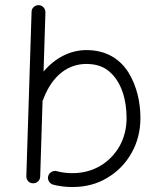

<svg xmlns="http://www.w3.org/2000/svg" viewBox="-20 -712 627 751"><path d="M131.3 -691.9C116.2 -691.9 103.5 -680.7 103.5 -665.5L83 -22.9C82.5 -7.8 93.8 4.9 108.9 4.9C124 5.4 136.7 -5.9 137.2 -21L146.5 -318.4C148.4 -320.8 149.9 -323.7 150.4 -326.7C186 -418.9 248 -461.9 317.9 -461.9C354.5 -461.9 384.8 -452.1 407.7 -432.1C454.1 -392.6 475.1 -324.2 475.1 -250C475.1 -209.5 465.8 -173.3 447.8 -140.6C410.6 -75.7 345.2 -34.7 263.7 -34.7C242.2 -34.7 221.7 -37.1 202.1 -42.5C188 -46.4 171.9 -37.1 168.5 -22.9C164.6 -8.8 173.8 6.3 188 10.3C211.9 16.6 236.8 19.5 263.7 19.5C314.5 19.5 359.9 7.8 399.9 -16.6C439.9 -40.5 471.7 -72.8 494.6 -113.8C517.6 -154.3 529.3 -200.2 529.3 -251C529.3 -311 515.1 -376 482.4 -428.7C449.2 -481 396 -516.1 317.9 -516.1C254.9 -516.1 195.3 -485.4 150.4 -432.1L157.7 -663.6C157.7 -678.7 146.5 -691.4 131.3 -691.9Z"/></svg>

Font: Mikhak Light
Style: Regular
Weight: 300
Designer: Amin Abedi
Version: Version 3.2